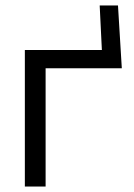

<svg xmlns="http://www.w3.org/2000/svg" viewBox="-20 -683 490 703"><path d="M147 0H71V-500H353L345 -663H412L426 -433H147Z"/></svg>

Font: Nata Sans
Style: Regular
Weight: 400
Designer: Daniel Uzquiano Cruz
Version: Version 1.001